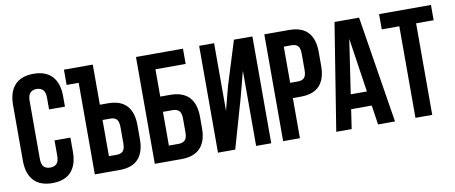

<svg xmlns="http://www.w3.org/2000/svg" viewBox="-64 -969 2935 1239"><g transform="rotate(-10 1403.5 -350.0)"><path d="M359 -261V-168Q359 -83 317.5 -37.5Q276 8 195 8Q114 8 72.5 -37.5Q31 -83 31 -168V-532Q31 -617 72.5 -662.5Q114 -708 195 -708Q276 -708 317.5 -662.5Q359 -617 359 -532V-464H255V-539Q255 -577 239.5 -592.5Q224 -608 198 -608Q172 -608 156.5 -592.5Q141 -577 141 -539V-161Q141 -123 156.5 -108Q172 -93 198 -93Q224 -93 239.5 -108Q255 -123 255 -161V-261Z M394 -700H583V-437H635Q718 -437 758.5 -393Q799 -349 799 -264V-173Q799 -88 758.5 -44Q718 0 635 0H473V-600H394ZM635 -100Q661 -100 675 -114Q689 -128 689 -166V-271Q689 -309 675 -323Q661 -337 635 -337H583V-100Z M866 0V-700H1174V-600H976V-421H1040Q1123 -421 1164.5 -377Q1206 -333 1206 -248V-173Q1206 -88 1164.5 -44Q1123 0 1040 0ZM1040 -100Q1066 -100 1081 -114Q1096 -128 1096 -166V-255Q1096 -293 1081 -307Q1066 -321 1040 -321H976V-100Z M1393 0H1280V-700H1378V-257L1418 -411L1508 -700H1629V0H1530V-493L1485 -321Z M1869 -700Q1952 -700 1992.5 -656Q2033 -612 2033 -527V-436Q2033 -351 1992.5 -307Q1952 -263 1869 -263H1817V0H1707V-700ZM1817 -600V-363H1869Q1895 -363 1909 -377Q1923 -391 1923 -429V-534Q1923 -572 1909 -586Q1895 -600 1869 -600Z M2440 0H2329L2310 -127H2175L2156 0H2055L2167 -700H2328ZM2189 -222H2295L2242 -576Z M2459 -700H2799V-600H2684V0H2574V-600H2459Z"/></g></svg>

Font: Bebas Neue Bold
Style: Regular
Weight: 700
Designer: Ryoichi Tsunekawa & LGV (GE)
Foundry: Free Software Foundation, Inc.
Version: Version 1.003 August 13, 2016